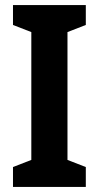

<svg xmlns="http://www.w3.org/2000/svg" viewBox="-20 -734 389 754"><path d="M317 0V-78L245 -106V-608L317 -636V-714H31V-636L103 -608V-106L31 -78V0Z"/></svg>

Font: Noto Sans Lao UI Cond
Style: Bold
Weight: 700
Width: 3
Designer: Monotype Design Team
Foundry: Monotype Imaging Inc.
Version: Version 2.000